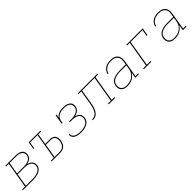

<svg xmlns="http://www.w3.org/2000/svg" viewBox="378 -1978 3425 3425"><g transform="rotate(-45 2091.0 -265.0)"><path d="M-18 0V-19H53L135 -511H66V-530H324Q346 -530 368 -527.5Q390 -525 410 -518.5Q430 -512 447.5 -500Q465 -488 476.5 -470.5Q488 -453 491 -431.5Q494 -410 490 -388Q487 -367 476 -346.5Q465 -326 447 -311.5Q429 -297 408 -288.5Q387 -280 365 -275Q390 -269 412.5 -257.5Q435 -246 451.5 -227.5Q468 -209 474 -183.5Q480 -158 475 -132Q471 -109 459 -87Q447 -65 427 -49.5Q407 -34 384 -24.5Q361 -15 337.5 -9.5Q314 -4 290.5 -2Q267 0 244 0ZM118 -285H288Q307 -285 325.5 -286.5Q344 -288 362.5 -292.5Q381 -297 399 -304.5Q417 -312 432.5 -324.5Q448 -337 457.5 -354.5Q467 -372 470 -391Q473 -410 470 -428.5Q467 -447 456.5 -461.5Q446 -476 431 -486Q416 -496 398.5 -501.5Q381 -507 362 -509Q343 -511 324 -511H156ZM74 -19H244Q265 -19 286 -20.5Q307 -22 328.5 -26.5Q350 -31 371 -39.5Q392 -48 410 -61.5Q428 -75 439.5 -94.5Q451 -114 455 -135Q458 -157 453.5 -178Q449 -199 436.5 -214.5Q424 -230 406 -240Q388 -250 368 -256Q348 -262 326.5 -264Q305 -266 283 -266H115Z M707 0V-19H778L860 -511H674L653 -385H634L658 -530H952V-511H881L846 -301H969Q989 -301 1008.5 -296.5Q1028 -292 1043.5 -281.5Q1059 -271 1069 -255Q1079 -239 1084 -220.5Q1089 -202 1088.5 -181.5Q1088 -161 1085 -142Q1080 -114 1068 -86.5Q1056 -59 1034 -38.5Q1012 -18 983.5 -9Q955 0 927 0ZM799 -19H927Q951 -19 976 -27Q1001 -35 1020.5 -53.5Q1040 -72 1050 -96Q1060 -120 1064 -145Q1067 -161 1067.5 -178.5Q1068 -196 1064.5 -212Q1061 -228 1052.5 -241.5Q1044 -255 1031.5 -264.5Q1019 -274 1002.5 -278Q986 -282 969 -282H843Z M1449 8Q1426 8 1403.5 6Q1381 4 1360 -1Q1339 -6 1319.5 -15.5Q1300 -25 1285.5 -40Q1271 -55 1263.5 -76Q1256 -97 1260 -119Q1260 -121 1260.5 -122.5Q1261 -124 1261 -126H1282Q1281 -124 1281 -123Q1281 -122 1281 -120Q1277 -101 1284 -82.5Q1291 -64 1304.5 -51.5Q1318 -39 1335 -31Q1352 -23 1371 -18.5Q1390 -14 1409.5 -12.5Q1429 -11 1449 -11Q1470 -11 1491 -12.5Q1512 -14 1533 -19.5Q1554 -25 1574.5 -33.5Q1595 -42 1612 -56.5Q1629 -71 1640 -91Q1651 -111 1654 -132Q1658 -153 1654 -174Q1650 -195 1638.5 -211.5Q1627 -228 1609.5 -238.5Q1592 -249 1572 -255.5Q1552 -262 1530.5 -264Q1509 -266 1488 -266H1430L1433 -285H1491Q1510 -285 1529.5 -286.5Q1549 -288 1568.5 -293Q1588 -298 1607 -306Q1626 -314 1642.5 -327Q1659 -340 1669 -358.5Q1679 -377 1682 -396Q1685 -416 1681.5 -435Q1678 -454 1667.5 -469Q1657 -484 1641 -494Q1625 -504 1607 -509.5Q1589 -515 1569.5 -517Q1550 -519 1530 -519Q1510 -519 1489.5 -517Q1469 -515 1449 -509.5Q1429 -504 1409.5 -494Q1390 -484 1374.5 -468.5Q1359 -453 1349.5 -433.5Q1340 -414 1336 -394L1329 -349H1308L1338 -530H1359L1348 -464Q1364 -485 1386 -500Q1408 -515 1432 -523.5Q1456 -532 1481 -535Q1506 -538 1531 -538Q1553 -538 1575.5 -535.5Q1598 -533 1618.5 -526Q1639 -519 1657 -507.5Q1675 -496 1687 -478.5Q1699 -461 1702.5 -438.5Q1706 -416 1703 -394Q1699 -371 1687 -349.5Q1675 -328 1656 -313Q1637 -298 1614.5 -289Q1592 -280 1569 -275Q1594 -269 1616 -257Q1638 -245 1653.5 -226Q1669 -207 1674 -181Q1679 -155 1675 -129Q1671 -106 1659.5 -83.5Q1648 -61 1629 -45Q1610 -29 1587.5 -18.5Q1565 -8 1542 -2Q1519 4 1495.5 6Q1472 8 1449 8Z M1744 0 1747 -19Q1768 -19 1789 -24Q1810 -29 1828 -42Q1846 -55 1859.5 -72.5Q1873 -90 1882.5 -110Q1892 -130 1898.5 -150.5Q1905 -171 1909.5 -191.5Q1914 -212 1917.5 -233Q1921 -254 1925 -274Q1925 -277 1925.5 -279Q1926 -281 1926 -283L1964 -511H1895V-530H2393V-511H2322L2240 -19H2309V0H2148V-19H2219L2301 -511H1985L1946 -279Q1946 -278 1946 -277.5Q1946 -277 1946 -276V-275Q1942 -252 1938 -229Q1934 -206 1928.5 -183.5Q1923 -161 1916 -138.5Q1909 -116 1897.5 -94.5Q1886 -73 1870 -54Q1854 -35 1833.5 -22Q1813 -9 1790 -4.5Q1767 0 1744 0Z M2615 8Q2593 8 2571.5 5Q2550 2 2531 -7Q2512 -16 2497.5 -30.5Q2483 -45 2474.5 -64Q2466 -83 2464.5 -105Q2463 -127 2467 -149Q2471 -173 2483.5 -197Q2496 -221 2517 -237.5Q2538 -254 2562 -264Q2586 -274 2611.5 -279.5Q2637 -285 2661.5 -287Q2686 -289 2711 -289H2864L2873 -344Q2877 -368 2877 -391Q2877 -414 2870 -435Q2863 -456 2848.5 -473Q2834 -490 2815 -500.5Q2796 -511 2773 -515Q2750 -519 2727 -519Q2697 -519 2666.5 -513.5Q2636 -508 2608.5 -492.5Q2581 -477 2560.5 -451Q2540 -425 2534 -394H2513Q2520 -429 2541.5 -458.5Q2563 -488 2594 -506.5Q2625 -525 2659.5 -531.5Q2694 -538 2727 -538Q2753 -538 2779 -533.5Q2805 -529 2827 -517.5Q2849 -506 2865 -487Q2881 -468 2889 -444.5Q2897 -421 2897.5 -394.5Q2898 -368 2894 -341L2840 -19H2909V0H2816L2835 -112Q2819 -83 2794.5 -59Q2770 -35 2740 -19.5Q2710 -4 2678.5 2Q2647 8 2615 8ZM2616 -11Q2643 -11 2669.5 -15.5Q2696 -20 2722 -31Q2748 -42 2771 -60Q2794 -78 2810.5 -101Q2827 -124 2836.5 -150Q2846 -176 2850 -203L2861 -270H2711Q2694 -270 2677.5 -269.5Q2661 -269 2644 -266.5Q2627 -264 2610 -260Q2593 -256 2576.5 -249.5Q2560 -243 2544.5 -233.5Q2529 -224 2516.5 -211Q2504 -198 2497 -181.5Q2490 -165 2488 -148Q2484 -129 2485.5 -110Q2487 -91 2494 -74Q2501 -57 2514 -44.5Q2527 -32 2543 -24Q2559 -16 2578 -13.5Q2597 -11 2616 -11Z M3035 0V-19H3106L3188 -511H3119V-530H3533L3509 -385H3488L3509 -511H3209L3127 -19H3222V0Z M3815 8Q3793 8 3771.5 5Q3750 2 3731 -7Q3712 -16 3697.5 -30.5Q3683 -45 3674.5 -64Q3666 -83 3664.5 -105Q3663 -127 3667 -149Q3671 -173 3683.5 -197Q3696 -221 3717 -237.5Q3738 -254 3762 -264Q3786 -274 3811.5 -279.5Q3837 -285 3861.5 -287Q3886 -289 3911 -289H4064L4073 -344Q4077 -368 4077 -391Q4077 -414 4070 -435Q4063 -456 4048.5 -473Q4034 -490 4015 -500.5Q3996 -511 3973 -515Q3950 -519 3927 -519Q3897 -519 3866.5 -513.5Q3836 -508 3808.5 -492.5Q3781 -477 3760.5 -451Q3740 -425 3734 -394H3713Q3720 -429 3741.5 -458.5Q3763 -488 3794 -506.5Q3825 -525 3859.5 -531.5Q3894 -538 3927 -538Q3953 -538 3979 -533.5Q4005 -529 4027 -517.5Q4049 -506 4065 -487Q4081 -468 4089 -444.5Q4097 -421 4097.5 -394.5Q4098 -368 4094 -341L4040 -19H4109V0H4016L4035 -112Q4019 -83 3994.5 -59Q3970 -35 3940 -19.5Q3910 -4 3878.5 2Q3847 8 3815 8ZM3816 -11Q3843 -11 3869.5 -15.5Q3896 -20 3922 -31Q3948 -42 3971 -60Q3994 -78 4010.5 -101Q4027 -124 4036.5 -150Q4046 -176 4050 -203L4061 -270H3911Q3894 -270 3877.5 -269.5Q3861 -269 3844 -266.5Q3827 -264 3810 -260Q3793 -256 3776.5 -249.5Q3760 -243 3744.5 -233.5Q3729 -224 3716.5 -211Q3704 -198 3697 -181.5Q3690 -165 3688 -148Q3684 -129 3685.5 -110Q3687 -91 3694 -74Q3701 -57 3714 -44.5Q3727 -32 3743 -24Q3759 -16 3778 -13.5Q3797 -11 3816 -11Z"/></g></svg>

Font: Iosevka Curly Slab ThExObl
Style: Regular
Weight: 100
Width: 7
Italic angle: -9°
Monospace: yes
Designer: Belleve Invis
Foundry: Belleve Invis
Version: Version 11.1.0; ttfautohint (v1.8.3)